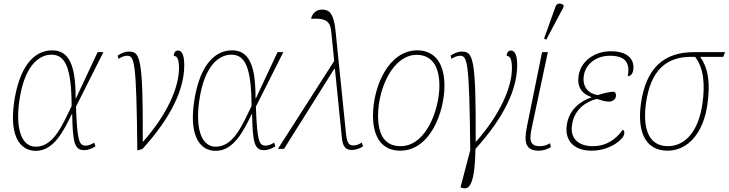

<svg xmlns="http://www.w3.org/2000/svg" viewBox="-20 -825 4038 1064"><path d="M178 11C278 11 332 -98 378 -193H380C383 -31 394 7 447 7C469 7 492 -3 509 -14L502 -35C488 -25 471 -18 455 -18C419 -18 408 -42 401 -234L553 -536H521L401 -280H399C400 -465 362 -546 269 -546C162 -546 85 -446 58 -257C30 -57 100 11 178 11ZM178 -12C104 -12 64 -102 87 -266C116 -470 202 -522 265 -522C342 -522 376 -450 377 -237C328 -139 280 -12 178 -12Z M632 -517 637 -499C654 -510 670 -516 684 -516C725 -516 736 -488 741 9L770 0C929 -175 1001 -331 1001 -463C1001 -519 989 -545 966 -545C952 -545 943 -533 943 -515C960 -515 972 -501 972 -447C972 -340 905 -189 774 -41H771C774 -518 754 -539 693 -539C671 -539 648 -528 632 -517Z M1175 11C1275 11 1329 -98 1375 -193H1377C1380 -31 1391 7 1444 7C1466 7 1489 -3 1506 -14L1499 -35C1485 -25 1468 -18 1452 -18C1416 -18 1405 -42 1398 -234L1550 -536H1518L1398 -280H1396C1397 -465 1359 -546 1266 -546C1159 -546 1082 -446 1055 -257C1027 -57 1097 11 1175 11ZM1175 -12C1101 -12 1061 -102 1084 -266C1113 -470 1199 -522 1262 -522C1339 -522 1373 -450 1374 -237C1325 -139 1277 -12 1175 -12Z M1520 0H1554L1832 -443H1836L1874 -67C1879 -13 1893 6 1931 6C1950 6 1972 -1 1992 -14L1985 -35C1973 -27 1956 -19 1939 -19C1916 -19 1904 -29 1898 -79L1839 -658C1829 -751 1804 -772 1765 -772C1734 -772 1710 -752 1704 -721C1794 -726 1811 -701 1816 -647L1832 -487Z M2198 10C2365 10 2443 -206 2443 -350C2443 -489 2377 -546 2293 -546C2131 -546 2047 -342 2047 -184C2047 -55 2104 10 2198 10ZM2200 -15C2126 -15 2075 -60 2075 -184C2075 -332 2156 -521 2289 -521C2366 -521 2415 -467 2415 -350C2415 -221 2343 -15 2200 -15Z M2538 215C2582 232 2611 196 2615 0C2774 -175 2846 -331 2846 -463C2846 -519 2834 -545 2811 -545C2797 -545 2788 -533 2788 -515C2805 -515 2817 -501 2817 -447C2817 -340 2750 -189 2619 -41H2616C2619 -518 2599 -539 2538 -539C2516 -539 2493 -528 2477 -517L2482 -499C2499 -510 2515 -516 2529 -516C2570 -516 2581 -488 2586 7L2532 213Z M3007 -605 3102 -784 3104 -796C3088 -808 3066 -811 3058 -787L2995 -611ZM2966 10C2986 10 3011 4 3033 -10L3028 -31C3006 -18 2987 -15 2971 -15C2911 -15 2914 -58 2928 -122L3016 -536H2984L2900 -123C2881 -31 2896 10 2966 10Z M3258 10C3361 10 3434 -52 3439 -82C3442 -98 3437 -103 3431 -106C3394 -53 3340 -15 3265 -15C3192 -15 3135 -52 3151 -139C3165 -221 3230 -263 3287 -277C3318 -268 3330 -262 3355 -262C3373 -262 3391 -274 3393 -290C3396 -304 3391 -311 3383 -317C3356 -316 3326 -309 3292 -298C3242 -306 3204 -343 3216 -409C3226 -469 3282 -516 3360 -516C3449 -516 3472 -474 3459 -403C3472 -403 3485 -412 3489 -436C3498 -490 3465 -541 3366 -541C3274 -541 3201 -487 3187 -409C3176 -346 3202 -306 3257 -287V-285C3195 -265 3135 -216 3122 -138C3106 -50 3157 10 3258 10Z M3679 10C3795 10 3879 -92 3900 -246C3917 -365 3906 -445 3860 -510H3988L3998 -536H3825C3660 -536 3560 -449 3532 -252C3509 -88 3561 10 3679 10ZM3681 -15C3580 -15 3539 -104 3560 -255C3586 -436 3673 -510 3809 -510H3832C3881 -448 3887 -353 3873 -253C3852 -99 3778 -15 3681 -15Z"/></svg>

Font: Noto Serif SemiCondensed Thin
Style: Italic
Weight: 100
Width: 4
Italic angle: -12°
Designer: Monotype Design Team
Foundry: Monotype Imaging Inc.
Version: Version 2.013